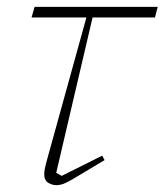

<svg xmlns="http://www.w3.org/2000/svg" viewBox="-20 -528 480 560"><path d="M81 -508H440L432 -477H250L144 -24L160 -15L278 -74L285 -61L193 -6Q176 4 165.5 8Q155 12 144 12Q132 12 120.5 5Q109 -2 109 -20Q109 -27 111 -37Q113 -47 118 -65L232 -477H72Z"/></svg>

Font: IBM Plex Serif ExtLt
Style: Italic
Weight: 200
Italic angle: -14°
Designer: Mike Abbink, Paul van der Laan, Pieter van Rosmalen
Foundry: Bold Monday
Version: Version 3.001